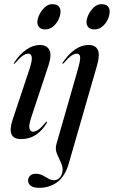

<svg xmlns="http://www.w3.org/2000/svg" viewBox="-20 -658 546 920"><path d="M196 -517Q178 -517 168.5 -526.8Q159 -536.5 159 -551.5Q159 -568 168.8 -588.2Q178.5 -608.5 194.8 -623.2Q211 -638 230 -638Q251.5 -638 260.8 -628Q270 -618 270 -604Q270 -584 260.2 -564Q250.5 -544 234 -530.5Q217.5 -517 196 -517ZM132 -102.5Q117 -58 121.2 -42.5Q125.5 -27 138.5 -27Q149.5 -27 163.2 -36Q177 -45 197.5 -70.5Q201.5 -76 204 -75Q207 -74 203 -66.5Q181 -31 150.8 -11.2Q120.5 8.5 81 8.5Q10.5 8.5 39.5 -81.5L119 -320Q135 -367.5 132.2 -384.2Q129.5 -401 115 -401Q104.5 -401 90.2 -391.8Q76 -382.5 53 -356Q49.5 -351.5 47 -352.5Q44.5 -353 48 -358Q74.5 -398.5 106.5 -420.5Q138.5 -442.5 171.5 -442.5Q203.5 -442.5 216.2 -419.2Q229 -396 212.5 -345ZM432 -517Q413.5 -517 404 -526.8Q394.5 -536.5 394.5 -551.5Q394.5 -568 404.2 -588.2Q414 -608.5 430.2 -623.2Q446.5 -638 466 -638Q487.5 -638 496.5 -628Q505.5 -618 505.5 -604Q505.5 -584 496 -564Q486.5 -544 469.8 -530.5Q453 -517 432 -517ZM445 -344.5 309.5 125.5Q292 186 255.2 214Q218.5 242 167 242Q140 242 127.2 231.8Q114.5 221.5 114.5 206.5Q114.5 194 124.2 184.2Q134 174.5 151.5 174.5Q169.5 174.5 184 182.2Q198.5 190 211.8 197.8Q225 205.5 239 205.5Q253 205.5 264 195.8Q275 186 279 165.5Q283 145 272.8 123.5Q262.5 102 253 79.2Q243.5 56.5 250.5 32L351.5 -320Q365.5 -368 364 -384.5Q362.5 -401 347.5 -401Q337 -401 322.8 -391.8Q308.5 -382.5 286 -356Q282 -351.5 279.5 -352.5Q277.5 -353 280.5 -358Q307.5 -398.5 339.2 -420.5Q371 -442.5 404 -442.5Q437 -442.5 448.5 -419.5Q460 -396.5 445 -344.5Z"/></svg>

Font: Fraunces 144pt
Style: Italic
Weight: 400
Italic angle: -16°
Version: Version 1.000;[b76b70a41]